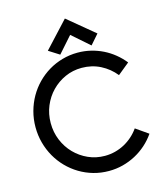

<svg xmlns="http://www.w3.org/2000/svg" viewBox="-139 -1053 1011 1185"><g transform="rotate(-15 367.0 -460.5)"><path d="M709 -127.9Q684.1 -91.8 651.4 -62.7Q618.7 -33.7 580.3 -13.2Q542 7.3 498.8 18.6Q455.6 29.8 409.2 29.8Q357.9 29.8 310.8 16.4Q263.7 2.9 222.7 -21.7Q181.6 -46.4 147.9 -80.8Q114.3 -115.2 90.3 -157.2Q66.4 -199.2 53.2 -247.6Q40 -295.9 40 -348.1Q40 -400.4 53.2 -448.7Q66.4 -497.1 90.3 -539.1Q114.3 -581.1 147.9 -615.5Q181.6 -649.9 222.7 -674.6Q263.7 -699.2 311 -712.6Q358.4 -726.1 409.2 -726.1Q452.6 -726.1 493.2 -716.3Q533.7 -706.5 570.3 -688.5Q606.9 -670.4 638.7 -644.5Q670.4 -618.7 695.8 -586.9L621.1 -525.9Q583 -573.2 528.6 -601.1Q474.1 -628.9 409.2 -628.9Q352.5 -628.9 303.2 -606.7Q253.9 -584.5 216.8 -546.4Q179.7 -508.3 158.4 -457.3Q137.2 -406.2 137.2 -348.1Q137.2 -290 158.4 -238.8Q179.7 -187.5 216.8 -149.4Q253.9 -111.3 303.2 -89.1Q352.5 -66.9 409.2 -66.9Q443.4 -66.9 475.1 -75.2Q506.8 -83.5 534.9 -98.6Q563 -113.8 587.2 -135.3Q611.3 -156.7 629.9 -183.1ZM559.1 -808.6 504.9 -746.6 394 -843.8 303.7 -741.7 235.8 -784.7 388.7 -949.7Z"/></g></svg>

Font: McLaren
Style: Regular
Weight: 400
Designer: Astigmatic (AOETI)
Foundry: Astigmatic (AOETI)
Version: Version 1.000